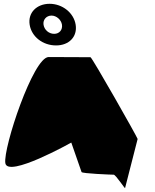

<svg xmlns="http://www.w3.org/2000/svg" viewBox="-20 -1003 813 1010"><path d="M8 -145C20 -65 355 -253 355 -253L409 -98C411 -90 567 -84 578 -84C589 -84 639 -6 638 -14L704 -272C702 -282 464 -702 456 -702C456 -702 317 -703 236 -703C155 -703 -4 -225 8 -145ZM136 -873C146 -810 205 -764 275 -764C343 -764 388 -810 378 -873C368 -936 308 -983 241 -983C173 -983 126 -936 136 -873ZM209 -873C205 -899 224 -921 251 -921C277 -921 302 -899 306 -873C310 -846 292 -825 265 -825C237 -825 213 -846 209 -873Z"/></svg>

Font: Ampere
Style: RevIta
Weight: 400
Version: Version 1